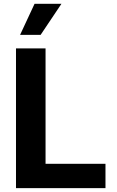

<svg xmlns="http://www.w3.org/2000/svg" viewBox="-20 -979 607 999"><path d="M63.2 0V-727.3H217V-126.8H528.8V0ZM84.5 -797.6 159.8 -959.2H299.7L191.4 -797.6Z"/></svg>

Font: InterMG
Style: Bold
Weight: 700
Designer: Rasmus Andersson
Foundry: rsms
Version: Version 3.019;December 26, 2023;FontCreator 15.0.0.2955 64-b